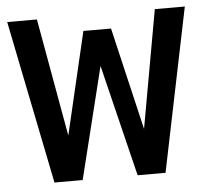

<svg xmlns="http://www.w3.org/2000/svg" viewBox="-44 -597 690 644"><g transform="rotate(-5 300.5 -275.0)"><path d="M601 -550 488 0H394L302 -376L209 0H114L3 -550H103L174 -153L255 -498H348L429 -153L500 -550Z"/></g></svg>

Font: Tiny Medium
Style: Regular
Weight: 500
Monospace: yes
Designer: Philipp Nurullin, Konstantin Bulenkov
Foundry: JetBrains
Version: Version 2.251; ttfautohint (v1.8.4.7-5d5b)